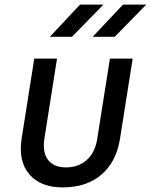

<svg xmlns="http://www.w3.org/2000/svg" viewBox="-20 -805 656 835"><path d="M253 10Q156 10 107.5 -47Q59 -104 74 -202L129 -550H228L173 -202Q164 -142 189 -109.5Q214 -77 267 -77Q321 -77 357.5 -109.5Q394 -142 403 -202L458 -550H557L502 -202Q486 -101 421 -45.5Q356 10 253 10ZM383 -645 515 -785H616L479 -645ZM197 -645 328 -785H430L293 -645Z"/></svg>

Font: JetBrains Mono NL Medium
Style: Italic
Weight: 500
Italic angle: -9°
Monospace: yes
Designer: Philipp Nurullin, Konstantin Bulenkov
Foundry: JetBrains
Version: Version 2.305; ttfautohint (v1.8.4.7-5d5b)